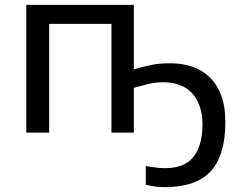

<svg xmlns="http://www.w3.org/2000/svg" viewBox="-20 -545 1000 789"><path d="M530 0H438V-447H182V0H88V-525H530V-260Q560 -269 596 -277Q632 -285 681 -285Q725 -285 765.5 -272.5Q806 -260 837.5 -231.5Q869 -203 887.5 -157Q906 -111 906 -43Q906 93 846 158.5Q786 224 657 224Q628 224 608 220Q588 216 579 215V138Q588 138 610 142Q632 146 658 146Q739 146 775.5 99Q812 52 812 -33Q812 -77 800 -110Q788 -143 767 -164.5Q746 -186 716.5 -196.5Q687 -207 652 -207Q617 -207 585.5 -199Q554 -191 530 -184Z"/></svg>

Font: PT Sans Caption
Style: Regular
Weight: 400
Designer: A.Korolkova, O.Umpeleva, V.Yefimov
Foundry: ParaType Ltd
Version: Version 2.004W OFL